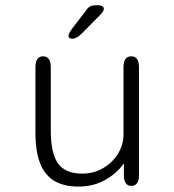

<svg xmlns="http://www.w3.org/2000/svg" viewBox="-20 -694 659 726"><path d="M143 -481Q172 -481 172 -439.5V-201.5Q172 -113.5 199.8 -75.5Q227.5 -37.5 290.5 -37.5Q334.5 -37.5 370 -58.2Q405.5 -79 426.2 -113Q447 -147 447 -186V-439.5Q447 -481 476.5 -481Q505.5 -481 505.5 -439.5V-32.5Q505.5 9 476.5 9Q452 9 448.5 -24V-76.5Q422 -38.5 377.5 -13.5Q333 11.5 276 11.5Q223.5 11.5 187.2 -9Q151 -29.5 132.5 -74.5Q114 -119.5 114 -193V-439.5Q114 -481 143 -481ZM253 -547.5Q249 -547.5 244 -549.8Q239 -552 239 -558.5Q239 -566.5 253.5 -587L302.5 -650.5Q311.5 -664.5 319.8 -669.2Q328 -674 343.5 -674H353Q361.5 -674 367 -670.5Q372.5 -667 372.5 -661Q372.5 -651 361 -640L289.5 -567.5Q279 -557 270 -552.2Q261 -547.5 253 -547.5Z"/></svg>

Font: Sono ExtraLight Monospace Light
Style: Regular
Weight: 300
Version: Version 2.112